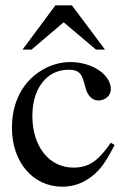

<svg xmlns="http://www.w3.org/2000/svg" viewBox="-20 -694 484 724"><path d="M376 -507 251 -674H189L65 -507H99L220 -610L342 -507ZM398 -156C350 -86 314 -62 257 -62C165 -62 102 -142 102 -257C102 -361 157 -431 238 -431C274 -431 287 -420 297 -383L303 -361C311 -332 329 -315 351 -315C377 -315 398 -334 398 -357C398 -413 328 -460 244 -460C197 -460 149 -442 109 -409C55 -364 25 -295 25 -212C25 -83 104 10 215 10C258 10 296 -4 330 -32C360 -56 380 -85 412 -147Z"/></svg>

Font: STIX Math
Style: Regular
Weight: 400
Designer: MicroPress Inc., with final additions and corrections provided by Coen Hoffman, Elsevier (retired)
Version: Version 1.1.0